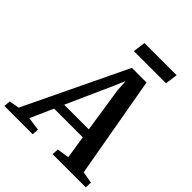

<svg xmlns="http://www.w3.org/2000/svg" viewBox="-314 -1070 1224 1224"><g transform="rotate(45 298.0 -457.5)"><path d="M-70.5 0 -66.5 -44.5 1.5 -57 332.5 -746.5H464.5L586 -58.5L665.5 -44.5L663 0H364.5L366.5 -44.5L448.5 -57L424.5 -212H165.5L97 -57.5L188 -44.5L184.5 0ZM193.5 -275H415.5L369 -580L364 -658.5L332 -584.5ZM277.5 -915H567.5L556 -831H266Z"/></g></svg>

Font: Merriweather SemiBold
Style: Italic
Weight: 600
Italic angle: -7.8°
Version: Version 2.101